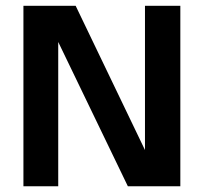

<svg xmlns="http://www.w3.org/2000/svg" viewBox="-20 -648 708 668"><path d="M61.5 0V-627.9H243.2L484.4 -126V-627.9H607.4V0H424.8L182.6 -502V0Z"/></svg>

Font: Padauk Book
Style: Bold
Weight: 700
Designer: Debbi Hosken, Becca Hirsbrunner Spalinger
Foundry: SIL International
Version: Version 5.000